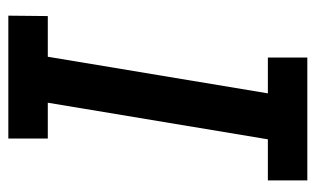

<svg xmlns="http://www.w3.org/2000/svg" viewBox="-172 -604 775 472"><g transform="rotate(90 216.0 -367.5)"><path d="M18 0H320V-97H232L322 -638H423V-735H121V-638H209L119 -97H19Z"/></g></svg>

Font: Iosevka Sparkle SmBdObl
Style: Regular
Weight: 600
Italic angle: -9°
Designer: Belleve Invis
Foundry: Belleve Invis
Version: Version 4.5.0; ttfautohint (v1.8.3)